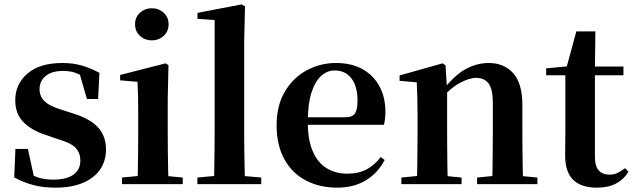

<svg xmlns="http://www.w3.org/2000/svg" viewBox="-20 -839 2888 875"><path d="M232.3 16.2Q177.6 16.2 132.7 4.5Q87.8 -7.2 44.9 -30.3L50.2 -160.4H107.1L137.6 -20.6L89.6 -26V-62Q121.7 -41.1 151.9 -30.7Q182.2 -20.4 222.8 -20.4Q283.1 -20.4 314.7 -43Q346.2 -65.7 346.2 -107.2Q346.2 -140.9 325.7 -164Q305.1 -187.1 244.5 -204.9L188.7 -223.9Q123.9 -244.5 86.7 -282.6Q49.5 -320.7 49.5 -382Q49.5 -455.6 105.2 -503.8Q160.9 -551.9 264.2 -551.9Q312.5 -551.9 351.9 -540.7Q391.2 -529.5 433.1 -507.2L427.1 -387.7H376.1L337.6 -521.5L380 -507.8V-477Q349.7 -497.5 325.1 -506.7Q300.5 -515.8 266.8 -515.8Q217 -515.8 188.6 -493.1Q160.2 -470.4 160.2 -431.8Q160.2 -401.6 181.6 -379.1Q202.9 -356.6 259.8 -339.1L315.9 -321.1Q393.8 -296.3 428.4 -256.6Q463.1 -217 463.1 -158.3Q463.1 -105.4 435.8 -66.1Q408.4 -26.7 357 -5.3Q305.6 16.2 232.3 16.2Z M536.2 0V-29.9L642.8 -40.2H704.8L812.8 -29.9V0ZM606.6 0Q607.6 -25.5 608.3 -67.4Q608.9 -109.4 609.4 -154.8Q609.9 -200.3 609.9 -234.8V-308Q609.9 -358.3 609.3 -394.3Q608.6 -430.4 606.6 -466.2L527.5 -472.9V-497.4L735.1 -550.4L747.8 -541.7L744.4 -387.9V-234.8Q744.4 -200.3 744.9 -154.8Q745.4 -109.4 746.2 -67.4Q747.1 -25.5 748.1 0ZM671.8 -655Q640.6 -655 618 -675.4Q595.5 -695.9 595.5 -728.8Q595.5 -760.3 618 -780.9Q640.6 -801.4 671.8 -801.4Q703.5 -801.4 725.9 -780.9Q748.3 -760.3 748.3 -728.8Q748.3 -695.9 725.9 -675.4Q703.5 -655 671.8 -655Z M879.5 0V-29.9L991.2 -40.2H1054L1170.6 -29.9V0ZM955.1 0Q956.1 -35.1 956.6 -75.2Q957.1 -115.3 957.6 -156.4Q958.1 -197.6 958.1 -234.8V-747.8L880 -753.3V-780.3L1081.6 -819L1096.6 -810L1092.8 -650.9V-234.8Q1092.8 -197.6 1093.3 -156.4Q1093.8 -115.3 1094.7 -75.2Q1095.6 -35.1 1096.6 0Z M1517.2 16.2Q1436.8 16.2 1374.2 -16.5Q1311.6 -49.1 1276.1 -113Q1240.6 -176.9 1240.6 -268.8Q1240.6 -358.8 1278.6 -422.2Q1316.5 -485.7 1378.2 -518.8Q1439.9 -551.9 1510.4 -551.9Q1584.1 -551.9 1634.5 -522.5Q1684.8 -493.1 1710.6 -443.2Q1736.4 -393.3 1736.4 -330.9Q1736.4 -296.1 1729.7 -270.2H1299.1V-304.6H1554.4Q1586.5 -304.6 1597.9 -322.2Q1609.3 -339.8 1609.3 -380.4Q1609.3 -446.3 1581.2 -482.2Q1553.1 -518 1505.1 -518Q1471.7 -518 1443.6 -492.9Q1415.6 -467.8 1399.1 -416Q1382.7 -364.1 1382.7 -282.7Q1382.7 -200.5 1405.9 -148.2Q1429 -95.8 1469.8 -71.7Q1510.5 -47.5 1562.4 -47.5Q1615.4 -47.5 1651.9 -67.7Q1688.3 -87.9 1715.2 -123.2L1733.1 -109.9Q1701.6 -49.8 1646.7 -16.8Q1591.7 16.2 1517.2 16.2Z M1809 0V-29.9L1914.6 -40.2H1977.7L2083.6 -29.9V0ZM1879.2 0Q1880.9 -25.5 1881.4 -67.4Q1881.9 -109.4 1882.4 -154.8Q1882.9 -200.3 1882.9 -234.8V-310.2Q1882.9 -360 1882 -393.7Q1881.2 -427.5 1879.2 -463.8L1801.1 -470.7V-495.2L1997.2 -550.4L2010.2 -541.7L2017.6 -428V-425.6V-234.8Q2017.6 -200.3 2018.1 -154.8Q2018.6 -109.4 2019.1 -67.4Q2019.6 -25.5 2020.6 0ZM2154.3 0V-29.9L2258.2 -40.2H2320.8L2428.9 -29.9V0ZM2223 0Q2224 -25.5 2224.5 -66.9Q2225 -108.4 2225.5 -153.8Q2226 -199.3 2226 -234.8V-369.8Q2226 -433.2 2206.6 -458.7Q2187.2 -484.2 2149.2 -484.2Q2118.6 -484.2 2074.8 -460.5Q2031.1 -436.8 1985.5 -383.3L1980.6 -425.7H1995.9Q2052.1 -497.3 2102.7 -524.6Q2153.3 -551.9 2207.5 -551.9Q2276.6 -551.9 2318.5 -505.8Q2360.5 -459.6 2360.5 -360.5V-234.8Q2360.5 -199.3 2361 -153.8Q2361.5 -108.4 2362.3 -66.9Q2363.2 -25.5 2364.2 0Z M2624.4 -496.1V-535.7H2821.2V-496.1ZM2700.1 16.2Q2628.7 16.2 2592.1 -19.3Q2555.5 -54.8 2555.5 -131.7Q2555.5 -159.8 2556 -182.4Q2556.5 -205 2556.5 -234.7V-496.1H2469V-527.5L2578.7 -538L2560.1 -525.2L2606.5 -695.8H2693.3L2691.2 -519.3V-508.7V-123.8Q2691.2 -81.6 2708.7 -62.3Q2726.2 -43 2757.3 -43Q2777.4 -43 2793 -50.4Q2808.7 -57.9 2828.7 -72.5L2844.2 -56Q2822.7 -21.1 2787.3 -2.5Q2751.9 16.2 2700.1 16.2Z"/></svg>

Font: Noto Serif HK ExtraLight
Style: Regular
Weight: 200
Designer: Ryoko NISHIZUKA 西塚涼子 (kana & ideographs); Frank Grießhammer (Latin, Greek & Cyrillic); Wenlong ZHANG 张文龙 (bopomofo); San
Foundry: Adobe
Version: Version 2.002-H1;hotconv 1.1.0;makeotfexe 2.6.0